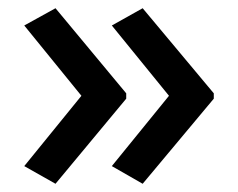

<svg xmlns="http://www.w3.org/2000/svg" viewBox="-20 -500 580 467"><path d="M500 -260 327 -53 252 -96 391 -267 252 -438 327 -480 500 -273ZM287 -260 115 -53 39 -96 178 -267 39 -438 115 -480 287 -273Z"/></svg>

Font: Noto Sans Ol Chiki Medium
Style: Regular
Weight: 500
Designer: Monotype Design Team, Lewis McGuffie
Foundry: Monotype Imaging Inc.
Version: Version 2.003; ttfautohint (v1.8.4.7-5d5b)